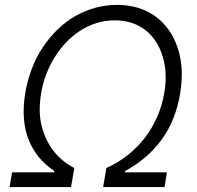

<svg xmlns="http://www.w3.org/2000/svg" viewBox="-20 -757 796 777"><path d="M28.8 -59.7H198.5L199.9 -65.3Q126.1 -113.6 95.3 -193.2Q64.6 -272.7 82 -379.6Q99.8 -484.7 153.1 -565.3Q179 -604.4 211.5 -636.2Q244 -668 282.1 -690.3Q320.3 -712.7 363.6 -725Q407 -737.2 454.5 -737.2Q498.6 -737.2 536.9 -725.9Q575.3 -714.5 606.5 -692.5Q637.8 -670.5 661.2 -638.1Q684.7 -605.8 698.9 -563.9Q726.2 -483.3 709.2 -379.6Q691.4 -271 634.8 -192.8Q578.1 -114.7 486.9 -65.3L485.4 -59.7H655.5L646 0H397.4L410.5 -77.1Q457.4 -98 496.4 -128.9Q535.5 -159.8 565.5 -198.5Q595.5 -237.2 615.6 -283Q635.7 -328.8 644.5 -379.3Q659.1 -462 638.1 -529.1Q627.5 -563.6 609.6 -590.6Q591.6 -617.5 567.1 -636.2Q542.6 -654.8 511.9 -664.8Q481.2 -674.7 445 -674.7Q405.2 -674.7 369.1 -663.2Q333.1 -651.6 301.8 -631Q270.6 -610.4 244.7 -582.4Q218.8 -554.3 198.9 -521.5Q179 -488.6 165.7 -452.4Q152.3 -416.2 146.3 -379.3Q133.9 -302.6 149.1 -245.4Q156.6 -215.6 169.4 -190Q182.2 -164.4 199 -143.3Q215.9 -122.2 236.7 -105.5Q257.5 -88.8 280.9 -77.1L267.4 0H18.8Z"/></svg>

Font: Inter P Light
Style: Italic
Weight: 300
Italic angle: 9.39999°
Designer: Rasmus Andersson
Foundry: rsms
Version: Version 3.018;git-588b23468